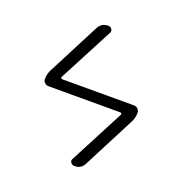

<svg xmlns="http://www.w3.org/2000/svg" viewBox="-106 -634 713 749"><g transform="rotate(20 250.0 -260.0)"><path d="M80.1 -238.3Q71.3 -238.3 64.5 -244.6Q57.6 -251 57.6 -259.8Q57.6 -283.2 68.4 -301.8L178.7 -515.6Q191.4 -540 218.8 -540Q228.5 -540 233.9 -532.2Q239.3 -524.4 234.4 -515.6L116.2 -290Q114.3 -288.1 116.2 -285.2Q118.2 -282.2 121.1 -282.2H419.9Q428.7 -282.2 435.5 -275.4Q442.4 -268.6 442.4 -259.8Q442.4 -236.3 431.6 -217.8L321.3 -3.9Q308.6 20.5 281.2 19.5Q271.5 19.5 266.1 11.7Q260.7 3.9 265.6 -3.9L383.8 -230.5Q385.7 -232.4 383.8 -235.4Q381.8 -238.3 378.9 -238.3Z"/></g></svg>

Font: Rounded-X Mgen+ 1m light
Style: Regular
Weight: 200
Designer: [Source Han Sans]
Ryoko NISHIZUKA  (kana & ideographs); Paul D. Hunt (Latin, Greek & Cyrillic); Wenlong ZHANG  (bopomofo
Version: Version 1.059.20150602